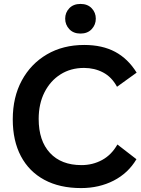

<svg xmlns="http://www.w3.org/2000/svg" viewBox="-20 -949 716 978"><path d="M675 -138Q633 -67 559 -29Q485 9 393 9Q284 9 206 -33Q128 -75 86.5 -153.5Q45 -232 45 -341Q45 -454 91 -539Q137 -624 219 -672Q301 -720 409 -720Q501 -720 566.5 -685Q632 -650 676 -579L576 -507Q549 -557 505 -580Q461 -603 408 -603Q340 -603 288 -570Q236 -537 206.5 -478.5Q177 -420 177 -343Q177 -232 234.5 -170Q292 -108 395 -108Q452 -108 500 -134Q548 -160 578 -213ZM390 -778Q354 -778 333 -800.5Q312 -823 312 -854Q312 -885 333 -907Q354 -929 390 -929Q426 -929 447 -907Q468 -885 468 -854Q468 -823 447 -800.5Q426 -778 390 -778Z"/></svg>

Font: Livvic SemiBold
Style: Regular
Weight: 600
Designer: Jacques Le Bailly, Baron von Fonthausen
Version: Version 1.001; ttfautohint (v1.8.2)